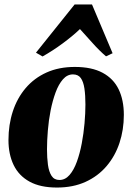

<svg xmlns="http://www.w3.org/2000/svg" viewBox="-20 -828 594 862"><path d="M316 -527.5Q392 -527.5 440.8 -501.2Q489.5 -475 512.8 -426.8Q536 -378.5 536 -312Q536 -245.5 516.5 -186.5Q497 -127.5 458.5 -82.2Q420 -37 364 -11.5Q308 14 236 14Q161 14 112.8 -12.5Q64.5 -39 41.2 -87.2Q18 -135.5 18 -199Q18 -268 37.5 -327.8Q57 -387.5 95.2 -432.5Q133.5 -477.5 189 -502.5Q244.5 -527.5 316 -527.5ZM307.5 -494Q282 -494 262.5 -471.8Q243 -449.5 229.5 -412.8Q216 -376 207.2 -331.8Q198.5 -287.5 194.8 -241.8Q191 -196 191 -157.5Q191 -120 195.2 -88.5Q199.5 -57 211.5 -38.5Q223.5 -20 247 -20Q272.5 -20 292 -42.2Q311.5 -64.5 325 -101.8Q338.5 -139 347 -183.8Q355.5 -228.5 359.5 -274.2Q363.5 -320 363.5 -359Q363.5 -400.5 359 -430.8Q354.5 -461 342.8 -477.5Q331 -494 307.5 -494ZM171 -574.5 141.5 -591.5 315 -808H393L485.5 -589L456 -575Q425.5 -601 395.5 -634.8Q365.5 -668.5 339 -697.5Q306 -666 261.2 -633Q216.5 -600 171 -574.5Z"/></svg>

Font: Merriweather 120pt Black
Style: Italic
Weight: 900
Italic angle: -7.8°
Version: Version 2.101